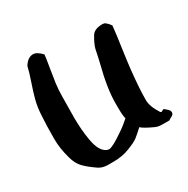

<svg xmlns="http://www.w3.org/2000/svg" viewBox="-118 -592 679 693"><g transform="rotate(-30 221.5 -245.5)"><path d="M67.4 -460Q84 -486.3 105.5 -486.3Q122.1 -486.3 141.6 -464.8Q138.7 -441.4 133.3 -410.2Q127.9 -378.9 124.5 -353.5Q121.1 -328.1 121.1 -298.8Q121.1 -282.2 120.6 -254.9Q120.1 -227.5 120.1 -215.8Q120.1 -162.1 127.9 -118.2Q136.7 -65.4 164.1 -53.7Q169.9 -51.8 172.9 -51.8Q187.5 -51.8 235.4 -85Q257.8 -99.6 279.3 -119.1Q275.4 -133.8 275.4 -165V-185.5Q275.4 -245.1 298.8 -335.9Q301.8 -346.7 305.2 -363.8Q308.6 -380.9 310.5 -389.6Q312.5 -398.4 318.4 -411.1Q324.2 -423.8 332 -436.5Q343.8 -455.1 377 -455.1Q380.9 -455.1 384.3 -454.1Q387.7 -453.1 390.6 -450.2Q393.6 -447.3 395.5 -445.8Q397.5 -444.3 401.4 -439.5Q405.3 -434.6 406.2 -432.6Q403.3 -403.3 395.5 -349.6Q387.7 -295.9 383.8 -259.8Q376 -184.6 376 -138.7Q376 -112.3 399.4 -76.2Q402.3 -74.2 403.8 -74.2Q405.3 -74.2 409.2 -76.7Q413.1 -79.1 416 -79.1Q418.9 -76.2 424.3 -71.8Q429.7 -67.4 432.6 -63.5Q435.5 -59.6 435.5 -53.7Q435.5 -48.8 432.1 -45.4Q428.7 -42 422.4 -39.1Q416 -36.1 413.1 -33.2H384.8Q367.2 -33.2 356.4 -38.1Q317.4 -55.7 306.6 -66.4Q284.2 -45.9 273.4 -37.6Q262.7 -29.3 231.9 -17.1Q201.2 -4.9 165 -4.9H140.6Q118.2 -4.9 102.5 -15.6Q71.3 -37.1 55.7 -53.7Q40 -70.3 32.2 -98.6Q19.5 -143.6 19.5 -181.6Q19.5 -240.2 22.5 -283.2Q24.4 -314.5 31.7 -342.3Q39.1 -370.1 50.3 -402.3Q61.5 -434.6 67.4 -460Z"/></g></svg>

Font: Shelly2023
Style: Regular
Weight: 400
Version: Version 0.2